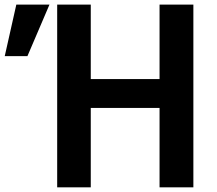

<svg xmlns="http://www.w3.org/2000/svg" viewBox="-36 -806 932 826"><path d="M210 0V-786.1H354.5V-465.8H650.4V-786.1H795.9V0H650.4V-341.8H354.5V0ZM-15.6 -564.5 34.2 -786.1H176.8L82 -564.5Z"/></svg>

Font: Gothic A1 ExtraBold
Style: Regular
Weight: 800
Designer: HanYang I&C Co.,Ltd.
Foundry: HanYang I&C Co.,Ltd.
Version: Version 2.50